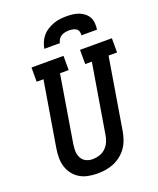

<svg xmlns="http://www.w3.org/2000/svg" viewBox="-172 -1057 959 1167"><g transform="rotate(-20 308.0 -473.5)"><path d="M255 8Q225 8 195.5 2.5Q166 -3 141.5 -17.5Q117 -32 99.5 -54.5Q82 -77 73.5 -104.5Q65 -132 65 -162Q65 -192 70 -222L140 -643H96V-735H303V-643H247L175 -207Q173 -192 172.5 -177Q172 -162 174.5 -148Q177 -134 184 -121.5Q191 -109 202 -100.5Q213 -92 227 -88Q241 -84 256 -84Q256 -84 256 -84Q256 -84 256 -84Q278 -84 300 -91Q322 -98 339 -114Q356 -130 365.5 -151Q375 -172 378 -193L453 -643H410V-735H616V-643H561L484 -178Q479 -152 470 -126.5Q461 -101 445 -78.5Q429 -56 406.5 -38.5Q384 -21 358.5 -10.5Q333 0 306.5 4Q280 8 255 8ZM208 -815Q212 -836 220.5 -856.5Q229 -877 243.5 -894Q258 -911 277.5 -923Q297 -935 318 -942.5Q339 -950 360 -952.5Q381 -955 402 -955Q423 -955 443 -952.5Q463 -950 481.5 -943Q500 -936 515.5 -923.5Q531 -911 540 -894Q549 -877 550.5 -856.5Q552 -836 549 -815H448Q450 -827 446.5 -839Q443 -851 433.5 -857.5Q424 -864 412 -866.5Q400 -869 388 -869Q375 -869 362 -866.5Q349 -864 337.5 -857.5Q326 -851 318.5 -839.5Q311 -828 309 -815Z"/></g></svg>

Font: Iosevka Slab Semibold Extended
Style: Italic
Weight: 600
Width: 7
Italic angle: -9°
Monospace: yes
Designer: Belleve Invis
Foundry: Belleve Invis
Version: Version 11.1.0; ttfautohint (v1.8.3)